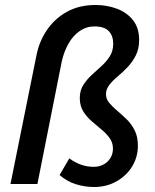

<svg xmlns="http://www.w3.org/2000/svg" viewBox="-20 -738 623 770"><path d="M357 12Q321 12 285 1Q249 -10 219 -36L258 -103Q279 -87 303.5 -78Q328 -69 356 -69Q378 -69 395.5 -78.5Q413 -88 423 -104.5Q433 -121 433 -142Q433 -166 419.5 -184.5Q406 -203 386.5 -219Q367 -235 347 -252.5Q327 -270 313.5 -292Q300 -314 300 -345Q300 -375 314 -397Q328 -419 347.5 -437Q367 -455 387 -473Q407 -491 420.5 -512.5Q434 -534 434 -563Q434 -594 416.5 -613Q399 -632 358 -632Q326 -632 299.5 -613.5Q273 -595 255 -563.5Q237 -532 228 -493L130 0H22L126 -515Q137 -572 168.5 -618Q200 -664 249 -691Q298 -718 363 -718Q409 -718 449 -703Q489 -688 513.5 -657Q538 -626 538 -578Q538 -542 524.5 -515.5Q511 -489 491.5 -468.5Q472 -448 452 -431.5Q432 -415 418.5 -397.5Q405 -380 405 -361Q405 -341 418 -325.5Q431 -310 450 -294Q469 -278 488 -259.5Q507 -241 520 -215.5Q533 -190 533 -154Q533 -108 510 -70.5Q487 -33 447 -10.5Q407 12 357 12Z"/></svg>

Font: Source Sans 3 SemiBold
Style: Italic
Weight: 600
Italic angle: -11°
Designer: Paul D. Hunt
Foundry: Adobe
Version: Version 3.046;hotconv 1.0.118;makeotfexe 2.5.65603